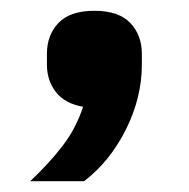

<svg xmlns="http://www.w3.org/2000/svg" viewBox="-20 -189 350 356"><path d="M155 -169Q200 -169 221.5 -146.5Q243 -124 243 -89V-69Q243 -8 213.5 51Q184 110 136 147H36Q71 114 96 81.5Q121 49 134 9Q100 3 83.5 -18.5Q67 -40 67 -69V-89Q67 -124 88.5 -146.5Q110 -169 155 -169Z"/></svg>

Font: IBM Plex Sans Var
Style: Regular
Weight: 400
Designer: Mike Abbink, Paul van der Laan, Pieter van Rosmalen
Foundry: Bold Monday
Version: Version 3.000